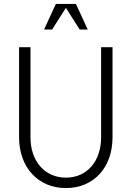

<svg xmlns="http://www.w3.org/2000/svg" viewBox="-20 -940 669 976"><path d="M315 16C456 16 552 -88 552 -242V-700H494V-242C494 -120 422 -37 315 -37C208 -37 135 -120 135 -242V-700H77V-242C77 -89 174 16 315 16ZM204 -790H245L315 -900L385 -790H426L366 -920H264Z"/></svg>

Font: Uncut Sans Light
Style: Regular
Weight: 300
Designer: Kasper Nordkvist
Foundry: UNCUT.wtf
Version: Version 1.304;Glyphs 3.2 (3246)